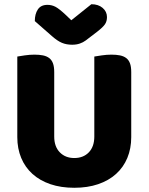

<svg xmlns="http://www.w3.org/2000/svg" viewBox="-20 -874 704 910"><path d="M602 -224Q602 -170 583.5 -125.5Q565 -81 530 -49.5Q495 -18 445 -1Q395 16 332 16Q269 16 219 -1Q169 -18 134 -49.5Q99 -81 80.5 -125.5Q62 -170 62 -224V-606Q73 -608 97 -611.5Q121 -615 143 -615Q166 -615 183.5 -611.5Q201 -608 213 -599Q225 -590 231 -574Q237 -558 237 -532V-227Q237 -179 263.5 -152Q290 -125 332 -125Q375 -125 401 -152Q427 -179 427 -227V-606Q438 -608 462 -611.5Q486 -615 508 -615Q531 -615 548.5 -611.5Q566 -608 578 -599Q590 -590 596 -574Q602 -558 602 -532ZM318 -778 413 -854Q446 -854 466.5 -836.5Q487 -819 487 -793Q487 -773 477.5 -759Q468 -745 441 -724L386 -682Q374 -673 358 -667.5Q342 -662 322 -662Q295 -662 273.5 -671Q252 -680 226 -703L145 -774Q145 -808 159.5 -829.5Q174 -851 205 -851Q225 -851 242.5 -842Q260 -833 292 -803Z"/></svg>

Font: Baloo Paaji
Style: Regular
Weight: 400
Designer: Shuchita Grover and Ek Type
Foundry: Ek Type
Version: Version 1.443;PS 1.000;hotconv 16.6.51;makeotf.lib2.5.65220;